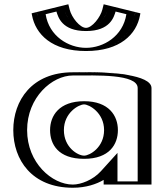

<svg xmlns="http://www.w3.org/2000/svg" viewBox="-20 -868 773 903"><path d="M255.5 -256C255.5 -327 308.5 -377 375.5 -377C441.5 -377 494.5 -327 494.5 -256C494.5 -186 444.5 -136 375.5 -136C303.5 -136 255.5 -186 255.5 -256ZM667.5 -454V0H492.5V-58C454.5 -16 392.5 15 322.5 15C172.5 15 67.5 -106 67.5 -256C67.5 -406 172.5 -528 322.5 -528C391.5 -528 667 -541 667.5 -454ZM489.5 -840C489.5 -840 478.5 -737 384.5 -737C290.5 -737 279.5 -840 279.5 -840L153.5 -809C165.5 -702 255.5 -628 384.5 -628C513.5 -628 603.5 -702 615.5 -809ZM240.5 -256C240.5 -178.3 295.5 -121 375.5 -121C452.5 -121 509.5 -178.1 509.5 -256C509.5 -335.1 449.5 -392 375.5 -392C300.6 -392 240.5 -335.2 240.5 -256ZM652.5 -454C652.2 -501.6 497.2 -514.3 382.4 -513.6C357.2 -513.5 336.2 -513 322.5 -513C181.7 -513 82.5 -399 82.5 -256C82.5 -113 181.6 0 322.5 0C388.1 0 446.2 -29.2 481.4 -68.1L507.5 -96.9V-15H652.5ZM501.2 -821.7 598.7 -797.7C581.8 -705.7 502 -643 384.5 -643C266.4 -643 187 -706.8 170.3 -797.7L267.8 -821.7C275.5 -791 302.3 -722 384.5 -722C467.3 -722 493.9 -792.6 501.2 -821.7ZM240.5 -256C240.5 -335.2 300.6 -392 375.5 -392C449.5 -392 509.5 -335.1 509.5 -256C509.5 -178.1 452.5 -121 375.5 -121C295.5 -121 240.5 -178.3 240.5 -256ZM652.5 -454V-15H507.5V-96.9L481.4 -68.1C446.2 -29.2 388.1 0 322.5 0C181.6 0 82.5 -113 82.5 -256C82.5 -399 181.7 -513 322.5 -513C336.2 -513 357.2 -513.5 382.4 -513.6C497.2 -514.3 652.2 -501.6 652.5 -454ZM501.2 -821.7C493.9 -792.6 467.3 -722 384.5 -722C302.3 -722 275.5 -791 267.8 -821.7L170.3 -797.7C187 -706.8 266.4 -643 384.5 -643C502 -643 581.8 -705.7 598.7 -797.7ZM255.5 -256C255.5 -186.1 303.6 -136 375.5 -136C444.4 -136 494.5 -186.1 494.5 -256C494.5 -327 441.5 -377 375.5 -377C308.5 -377 255.5 -327 255.5 -256ZM322.5 -528C172.5 -528 67.5 -406 67.5 -256C67.5 -106 172.5 15 322.5 15C392.5 15 454.5 -16 492.5 -58V0H667.5V-454C667 -537.6 432.6 -528 322.5 -528ZM486.7 -825.3 490.3 -839.8 616 -808.9 613.4 -795C595 -694.9 507.5 -628 384.5 -628C260.8 -628 173.8 -696 155.6 -795L153 -808.9L278.7 -839.8L282.3 -825.3C289.7 -796.2 313.1 -737 384.5 -737C456.4 -737 479.7 -797.6 486.7 -825.3ZM215.5 -256C215.5 -189.6 253.4 -121 375.5 -121C494.9 -121 534.5 -189.6 534.5 -256C534.5 -323.6 492.2 -392 375.5 -392C258 -392 215.5 -323.6 215.5 -256ZM627.5 -454V-15H532.5V-148.9L454.6 -62.8C416.9 -21.2 360 0 322.5 0C225.1 0 107.5 -101.7 107.5 -256C107.5 -410.3 225.2 -513 322.5 -513C430.8 -513 627.1 -521.2 627.5 -454ZM523.6 -813.7 574.4 -801.2C558.2 -697 466.3 -643 384.5 -643C302.4 -643 210.7 -697.6 194.6 -801.2L245.4 -813.7C253.4 -788.7 270 -722 384.5 -722C499.5 -722 515.9 -789.5 523.6 -813.7ZM280.5 -256C280.5 -338.6 351.1 -377 375.5 -377C398.7 -377 469.5 -338.6 469.5 -256C469.5 -174.6 401.9 -136 375.5 -136C345.9 -136 280.5 -174.7 280.5 -256ZM692.5 -454C692.1 -517.8 493.3 -529.3 381.7 -528.6C355.6 -528.5 333.9 -528 322.5 -528C129.1 -528 42.5 -394.7 42.5 -256C42.5 -117.3 129.1 15 322.5 15C385.4 15 433.9 -2.3 467.5 -21.9V0H692.5ZM461.4 -823.1C452.4 -787.4 413.7 -737 384.5 -737C355.7 -737 316.9 -785.9 307.6 -823.1L301.4 -847.9L128.8 -805.4L130.4 -796.7C146.9 -707.3 223.5 -628 384.5 -628C544.7 -628 621.9 -706.2 638.6 -796.7L640.2 -805.4L467.6 -847.9Z"/></svg>

Font: Hussar Outliner
Style: Regular
Weight: 700
Foundry: Cannot Into Space Fonts
Version: Version 0.92